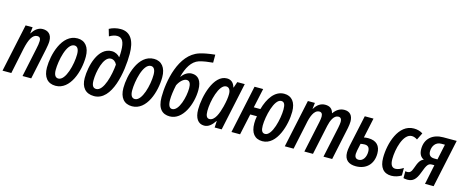

<svg xmlns="http://www.w3.org/2000/svg" viewBox="-45 -1423 5045 2086"><g transform="rotate(15 2478.0 -379.5)"><path d="M-4 0H95L155 -288C179 -397 211 -461 265 -461C291 -461 303 -445 303 -417C303 -393 297 -358 290 -327L221 0H319L392 -346C399 -381 405 -416 405 -442C405 -520 359 -550 303 -550C256 -550 215 -521 185 -470H182L190 -540H111Z M593 10C759 10 831 -217 831 -380C831 -487 780 -550 694 -550C516 -550 453 -298 453 -159C453 -51 504 10 593 10ZM603 -74C569 -74 552 -104 552 -158C552 -258 593 -467 681 -467C716 -467 733 -435 733 -381C733 -268 685 -74 603 -74Z M1026 10C1229 10 1284 -334 1284 -533C1284 -678 1234 -769 1120 -769C1079 -769 1032 -759 993 -737L1016 -659C1047 -677 1075 -687 1103 -687C1160 -687 1186 -643 1186 -541C1186 -521 1186 -494 1183 -470H1181C1164 -491 1131 -512 1090 -512C933 -512 879 -285 879 -154C879 -52 930 10 1026 10ZM1030 -71C994 -71 978 -97 978 -155C978 -250 1016 -431 1101 -431C1131 -431 1157 -410 1169 -382C1160 -266 1114 -71 1030 -71Z M1453 10C1619 10 1691 -217 1691 -380C1691 -487 1640 -550 1554 -550C1376 -550 1313 -298 1313 -159C1313 -51 1364 10 1453 10ZM1463 -74C1429 -74 1412 -104 1412 -158C1412 -258 1453 -467 1541 -467C1576 -467 1593 -435 1593 -381C1593 -268 1545 -74 1463 -74Z M1878 10C2023 10 2106 -187 2106 -347C2106 -453 2063 -502 1992 -502C1951 -502 1910 -478 1882 -438H1878C1905 -539 1950 -624 2030 -650C2082 -665 2128 -671 2184 -676V-766C2108 -758 2051 -747 2012 -734C1795 -666 1739 -345 1739 -170C1739 -39 1796 10 1878 10ZM1883 -74C1853 -74 1836 -104 1836 -165C1836 -211 1844 -268 1858 -334C1881 -383 1922 -421 1956 -421C1995 -421 2004 -381 2004 -340C2004 -245 1960 -74 1883 -74Z M2265 10C2313 10 2349 -22 2384 -74H2386L2382 0H2461L2576 -540H2492L2469 -473H2466C2451 -526 2419 -550 2374 -550C2225 -550 2158 -291 2158 -143C2158 -46 2197 10 2265 10ZM2302 -74C2273 -74 2259 -100 2259 -154C2259 -263 2308 -464 2389 -464C2420 -464 2439 -438 2439 -391C2439 -353 2433 -310 2417 -246C2396 -165 2363 -74 2302 -74Z M2920 10C3084 10 3152 -238 3152 -383C3152 -491 3103 -550 3019 -550C2912 -550 2845 -447 2810 -322H2736L2783 -540H2686L2571 0H2668L2719 -237H2794C2788 -209 2786 -180 2786 -156C2786 -48 2833 10 2920 10ZM2928 -74C2895 -74 2881 -100 2881 -155C2881 -258 2929 -466 3007 -466C3040 -466 3054 -441 3054 -383C3054 -278 3007 -74 2928 -74Z M3171 0H3270L3332 -292C3348 -377 3376 -462 3437 -462C3461 -462 3474 -446 3474 -414C3474 -399 3471 -376 3466 -353L3391 0H3488L3559 -334C3572 -394 3600 -462 3651 -462C3676 -462 3689 -446 3689 -413C3689 -398 3685 -372 3680 -347L3606 0H3704L3782 -369C3787 -396 3791 -423 3791 -444C3791 -513 3756 -550 3696 -550C3647 -550 3606 -525 3576 -481H3573C3561 -528 3531 -550 3479 -550C3430 -550 3389 -522 3360 -472H3357L3365 -540H3286Z M3971 10C4084 10 4163 -61 4163 -184C4163 -270 4118 -320 4024 -320C4005 -320 3987 -318 3976 -315L4024 -540H3926L3850 -186C3844 -157 3841 -132 3841 -112C3841 -26 3892 10 3971 10ZM3983 -66C3947 -66 3937 -91 3937 -119C3937 -135 3943 -168 3959 -239C3974 -242 3991 -244 4005 -244C4044 -244 4062 -222 4062 -176C4062 -117 4032 -66 3983 -66Z M4370 10C4412 10 4454 -5 4482 -23V-108C4450 -87 4420 -75 4394 -75C4355 -75 4335 -105 4335 -169C4335 -278 4379 -465 4477 -465C4498 -465 4521 -456 4539 -443L4578 -522C4549 -541 4516 -550 4477 -550C4303 -550 4235 -317 4235 -156C4235 -49 4282 10 4370 10Z M4549 6C4611 6 4646 -24 4677 -109C4712 -206 4728 -222 4769 -222H4794L4748 0H4845L4960 -540H4809C4691 -540 4610 -473 4610 -357C4610 -298 4632 -267 4668 -250C4630 -238 4612 -204 4587 -132C4573 -89 4554 -75 4530 -75C4520 -75 4512 -76 4506 -78V0C4515 2 4529 6 4549 6ZM4775 -292C4728 -292 4709 -316 4709 -356C4709 -412 4741 -467 4806 -467H4847L4810 -292Z"/></g></svg>

Font: Noto Sans UI Condensed Medium
Style: Italic
Weight: 500
Width: 3
Italic angle: -12°
Designer: Monotype Design Team
Foundry: Monotype Imaging Inc.
Version: Version 1.901